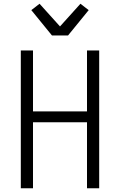

<svg xmlns="http://www.w3.org/2000/svg" viewBox="-20 -1004 640 1024"><path d="M91 0V-735H156V-410H444V-735H509V0H444V-352H156V0ZM257 -815 147 -950 191 -984 300 -863 409 -984 453 -950 343 -815Z"/></svg>

Font: Iosevka Aile Light
Style: Regular
Weight: 300
Designer: Belleve Invis
Foundry: Belleve Invis
Version: Version 27.3.5; ttfautohint (v1.8.4)